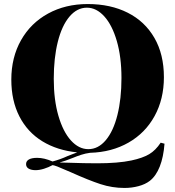

<svg xmlns="http://www.w3.org/2000/svg" viewBox="-20 -742 867 950"><path d="M794 -31Q789 35 770.5 82Q752 129 721 153Q699 170 665.5 179Q632 188 596 188Q535 188 477 169Q419 150 330 110L264 82Q245 75 240 75Q220 86 197.5 93Q175 100 156 100Q135 100 122 92.5Q109 85 109 70Q109 55 123 47Q137 39 164 39Q199 39 240 57Q278 47 315 30Q324 27 335.5 22Q347 17 362 12Q263 2 189.5 -43Q116 -88 76 -166Q36 -244 36 -348Q36 -458 84 -543Q132 -628 218 -675Q304 -722 414 -722Q527 -722 612 -679Q697 -636 744 -554.5Q791 -473 791 -360Q791 -252 745 -168Q699 -84 616 -36.5Q533 11 426 14Q403 17 381.5 24Q360 31 341 39Q301 55 275 62L314 63Q400 66 460 66Q564 66 630 52Q686 40 718 21Q750 2 775 -36ZM417 -4Q466 -4 503.5 -48.5Q541 -93 561 -173Q581 -253 581 -356Q581 -460 558 -539Q535 -618 496 -661Q457 -704 410 -704Q361 -704 323.5 -659.5Q286 -615 266 -535Q246 -455 246 -352Q246 -248 269 -169Q292 -90 331 -47Q370 -4 417 -4Z"/></svg>

Font: Playfair Display SC Black
Style: Regular
Weight: 900
Designer: Claus Eggers Sørensen
Foundry: Claus Eggers Sørensen
Version: Version 1.200; ttfautohint (v1.6)